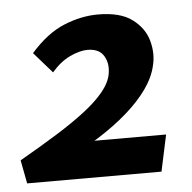

<svg xmlns="http://www.w3.org/2000/svg" viewBox="-40 -474 514 514"><g transform="rotate(-5 217.0 -217.0)"><path d="M1 -63Q57 -95 102 -123Q147 -151 180 -176.5Q213 -202 232.5 -226Q252 -250 256 -273Q261 -301 248.5 -321.5Q236 -342 205 -342Q184 -342 157.5 -329.5Q131 -317 108 -290L59 -346Q103 -396 149.5 -415Q196 -434 241 -434Q301 -434 333 -410Q365 -386 374.5 -351.5Q384 -317 376 -285Q369 -254 347.5 -223.5Q326 -193 292 -163Q258 -133 213 -104.5Q168 -76 112 -49L150 -98H395L374 0H13Z"/></g></svg>

Font: Ysabeau
Style: Bold Italic
Weight: 700
Italic angle: -12°
Designer: Christian Thalmann (Catharsis Fonts)
Version: Version 2.002